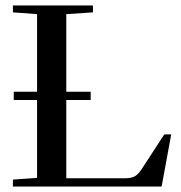

<svg xmlns="http://www.w3.org/2000/svg" viewBox="-20 -683 662 703"><path d="M27.3 0V-25.4L115.7 -31.7V-316.9H30.3V-347.2H115.7V-631.3L27.3 -637.7V-663.1H320.3V-637.7L222.7 -631.3V-347.2H312V-316.9H222.7V-30.3H437.5Q460 -30.3 472.7 -37.1Q485.4 -43.9 497.6 -62L581.5 -190.9H606.9L571.8 0Z"/></svg>

Font: Elstob 18pt Medium
Style: Regular
Weight: 500
Designer: Peter S. Baker
Version: Version 1.015